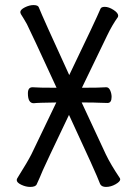

<svg xmlns="http://www.w3.org/2000/svg" viewBox="-20 -727 540 757"><path d="M99 10Q82 10 64 1.5Q46 -7 46 -17Q46 -20 48 -24Q90 -91 104 -119L202 -323Q126 -322 113 -320Q90 -320 90 -359Q90 -383 108 -383Q130 -381 203 -381Q98 -609 86 -632Q73 -655 62 -672Q60 -677 60 -679Q60 -689 78 -698Q96 -707 112 -707Q130 -707 133 -698Q147 -662 253 -431Q359 -651 376 -692Q379 -700 393 -700Q409 -700 427.5 -688Q446 -676 446 -665L445 -660Q422 -628 402 -586L303 -381Q374 -381 399 -383Q409 -383 414.5 -370.5Q420 -358 420 -345Q420 -321 404 -321Q384 -321 368 -322Q356 -323 302 -323L397 -119Q416 -79 453 -24L454 -20Q454 -11 435.5 -0.5Q417 10 398 10Q381 10 375 -1Q360 -42 252 -274Q156 -73 149 -56Q135 -22 125 -1Q121 10 99 10Z"/></svg>

Font: LXGW WenKai Mono TC
Style: Regular
Weight: 400
Designer: LXGW / Fontworks Inc.
Foundry: LXGW / Fontworks Inc.
Version: Version 1.330